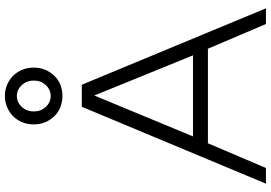

<svg xmlns="http://www.w3.org/2000/svg" viewBox="-181 -925 1106 784"><g transform="rotate(-90 372.0 -533.0)"><path d="M14 0 328 -752H418L730 0H666L565 -237H179L78 0ZM374 -701 207 -298H538ZM256 -948Q256 -974 265 -995.5Q274 -1017 289.5 -1032.5Q305 -1048 326.5 -1057Q348 -1066 372 -1066Q397 -1066 418 -1057Q439 -1048 454.5 -1032.5Q470 -1017 479 -995.5Q488 -974 488 -948Q488 -923 479 -901.5Q470 -880 454.5 -864Q439 -848 418 -839.5Q397 -831 372 -831Q348 -831 326.5 -839.5Q305 -848 289.5 -864Q274 -880 265 -901.5Q256 -923 256 -948ZM309 -948Q309 -919 327.5 -899Q346 -879 372 -879Q398 -879 416.5 -899Q435 -919 435 -948Q435 -977 416.5 -997Q398 -1017 372 -1017Q346 -1017 327.5 -997Q309 -977 309 -948Z"/></g></svg>

Font: Milkman
Style: Regular
Weight: 300
Designer: Giulia Boggio / Martin Desinde
Version: Version 1.000